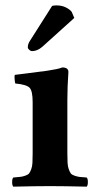

<svg xmlns="http://www.w3.org/2000/svg" viewBox="-20 -696 362 718"><path d="M174.8 -673.8Q180.7 -675.8 190.9 -675.8Q210.9 -675.8 225.8 -668.5Q240.7 -661.1 248 -651.9L257.8 -628.9L138.2 -521Q119.6 -504.9 100.1 -504.9Q94.2 -504.9 89.1 -509.8Q84 -514.6 84 -519Q84 -531.2 91.8 -543ZM231.9 -122.1Q231.9 -100.6 232.7 -86.9Q233.4 -73.2 237.3 -62.7Q241.2 -52.2 244.9 -47.4Q248.5 -42.5 258.5 -39.1Q268.6 -35.6 277.3 -34.4Q286.1 -33.2 304.2 -32.2Q308.6 -27.8 308.6 -15.1Q308.6 -2.4 304.2 2Q218.3 0 167 0Q113.8 0 29.8 2Q25.4 -2.4 25.4 -15.1Q25.4 -27.8 29.8 -32.2Q48.3 -33.7 56.6 -34.7Q64.9 -35.6 75.2 -39.3Q85.4 -43 89.1 -47.9Q92.8 -52.7 96.7 -63Q100.6 -73.2 101.3 -86.9Q102.1 -100.6 102.1 -122.1V-314Q102.1 -356 90.6 -367.9Q79.1 -379.9 37.1 -383.8Q35.6 -388.7 34.7 -399.9Q33.7 -411.1 35.2 -416Q48.8 -418 76.4 -421.1Q104 -424.3 120.1 -426.8L157.2 -431.6Q177.2 -434.6 190.9 -437.5Q204.6 -440.4 212.9 -443.8Q235.8 -443.8 235.8 -426.8Q231.9 -371.1 231.9 -321.3Z"/></svg>

Font: Linux Libertine G
Style: Bold
Weight: 700
Designer: Philipp H. Poll
Foundry: Philipp H. Poll
Version: Version 5.0.3